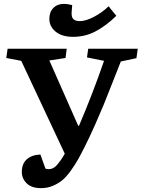

<svg xmlns="http://www.w3.org/2000/svg" viewBox="-20 -950 726 984"><path d="M576.2 -869.1Q537.1 -916 537.1 -918Q503.4 -885.7 461.7 -863.8Q419.9 -841.8 388.2 -841.8Q366.7 -841.8 356 -852.1Q345.2 -862.3 347.2 -889.2L350.1 -923.8Q325.7 -930.2 308.1 -930.2Q274.4 -930.2 253.7 -909.4Q232.9 -888.7 232.9 -853Q232.9 -814.5 265.1 -787.8Q297.4 -761.2 354 -761.2Q417 -761.2 470.7 -789.8Q524.4 -818.4 576.2 -869.1ZM380.9 -305.2H384.8Q455.1 -469.7 513.2 -638.2L425.8 -655.8L432.1 -700.2H686L679.2 -651.9L599.1 -634.8Q590.3 -612.3 557.6 -529.3Q524.9 -446.3 510.7 -411.6Q496.6 -377 469 -314.5Q441.4 -252 415 -199.2Q394.5 -158.7 379.4 -131.8Q364.3 -105 342.5 -74.7Q320.8 -44.4 299.8 -26.9Q278.8 -9.3 250.7 2.4Q222.7 14.2 190.9 14.2Q141.6 14.2 116.7 -10.5Q91.8 -35.2 91.8 -68.8Q91.8 -109.9 116.5 -132.8Q141.1 -155.8 187 -158.2L212.9 -85.9Q221.7 -83 230 -83Q242.2 -83 253.2 -88.9Q264.2 -94.7 274.9 -107.7Q285.6 -120.6 293 -131.3Q300.3 -142.1 312 -162.1L88.9 -638.2L12.2 -652.8L19 -700.2H321.8L315.9 -652.8L232.9 -640.1Z"/></svg>

Font: Literata Book
Style: Bold Italic
Weight: 700
Italic angle: -3°
Designer: Latin by Veronika Burian and Jose Scaglione. Greek by Irene Vlachou. Cyrillic by Vera Evstafieva
Foundry: TypeTogether
Version: Version 1.003;PS 001.003;hotconv 1.0.88;makeotf.lib2.5.64775